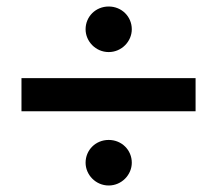

<svg xmlns="http://www.w3.org/2000/svg" viewBox="-20 -581 670 590"><path d="M243 -491C243 -454 274 -421 314 -421C354 -421 385 -454 385 -491C385 -530 354 -561 314 -561C274 -561 243 -530 243 -491ZM46 -239H581V-341H46ZM243 -81C243 -44 274 -11 314 -11C354 -11 385 -44 385 -81C385 -120 354 -151 314 -151C274 -151 243 -120 243 -81Z"/></svg>

Font: Jost Medium
Style: Regular
Weight: 500
Version: Version 3.710